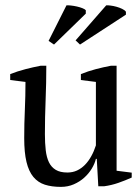

<svg xmlns="http://www.w3.org/2000/svg" viewBox="-20 -712 540 743"><path d="M73.7 -177.2Q73.7 -233.9 76.2 -287.4Q78.6 -340.8 78.6 -395L19.5 -402.3V-425.3Q48.3 -436.5 78.4 -444.3Q108.4 -452.1 136.7 -457.5H159.2Q159.2 -390.6 156.5 -324.5Q153.8 -258.3 153.8 -192.9Q153.8 -158.2 157 -130.6Q160.2 -103 169.4 -84Q178.7 -64.9 195.8 -54.7Q212.9 -44.4 240.7 -44.4Q261.2 -44.4 278.1 -52.2Q294.9 -60.1 308.6 -74Q322.3 -87.9 333 -107.2Q343.8 -126.5 351.1 -149.4V-395L293 -402.3V-425.3Q320.8 -436.5 350.3 -444.3Q379.9 -452.1 408.7 -457.5H431.2V-51.3L489.7 -43.9V-24.9Q464.8 -13.7 438.2 -4.4Q411.6 4.9 383.3 8.8H360.4L354.5 -97.2H351.1Q346.7 -78.6 335.2 -59.6Q323.7 -40.5 306.2 -24.7Q288.6 -8.8 265.6 1.2Q242.7 11.2 215.8 11.2Q180.2 11.2 153.6 2.7Q127 -5.9 109.1 -27.3Q91.3 -48.8 82.5 -85.2Q73.7 -121.6 73.7 -177.2ZM237.3 -691.4Q242.7 -691.9 254.2 -690.7Q265.6 -689.5 277.6 -686.8Q289.6 -684.1 299.3 -680.2Q309.1 -676.3 312 -672.4V-659.2L189 -539.6L168 -553.7ZM391.1 -691.4Q397.5 -691.9 408.4 -690.4Q419.4 -689 430.9 -685.8Q442.4 -682.6 452.6 -677.7Q462.9 -672.9 467.3 -666.5V-655.3L289.6 -539.6L272.5 -555.7Z"/></svg>

Font: PT Astra Serif
Style: Regular
Weight: 400
Designer: A.Korolkova, I. Chaeva
Foundry: ParaType Ltd
Version: Version 1.002